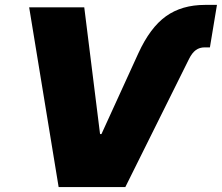

<svg xmlns="http://www.w3.org/2000/svg" viewBox="-20 -757 898 777"><path d="M539.8 -541.2Q587.4 -645.2 651.6 -691.2Q715.9 -737.2 809.7 -737.2H858L829.5 -565.3H808.2Q787.6 -565.3 772.4 -554.2Q757.1 -543 745 -518.5L487.2 0H217.3L98 -727.3H321L384.9 -214.5H390.6Z"/></svg>

Font: Karasuma Gothic
Style: Italic
Weight: 900
Italic angle: -9.39999°
Designer: Rasmus Andersson / Ryoko Nishizuka
Foundry: Genbu
Version: Version 1.00